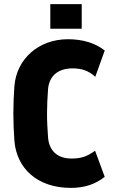

<svg xmlns="http://www.w3.org/2000/svg" viewBox="-20 -903 561 935"><path d="M325 12C396 12 447 -8 490 -42L443 -169C409 -145 382 -131 330 -131C261 -130 219 -168 214 -234C211 -277 209 -309 209 -350C209 -391 211 -426 214 -468C219 -532 261 -570 334 -570C377 -570 412 -559 444 -529L490 -657C445 -693 383 -712 311 -712C169 -712 60 -617 50 -482C47 -443 45 -392 45 -350C45 -308 47 -258 50 -219C60 -84 161 12 325 12ZM225 -763H378V-883H225Z"/></svg>

Font: Finlandica
Style: Bold
Weight: 700
Designer: Niklas Ekholm, Juho Hiilivirta, Jaakko Suomalainen
Foundry: Helsinki Type Studio
Version: Version 2.000;Glyphs 3.2 (3202)